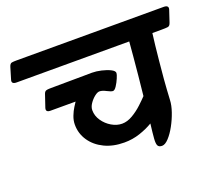

<svg xmlns="http://www.w3.org/2000/svg" viewBox="-165 -763 1061 936"><g transform="rotate(-20 366.0 -295.0)"><path d="M-55 -533 -37 -593Q-32 -609 -22.5 -610.5Q-13 -612 0 -612H765Q793 -612 786 -590L766 -530Q761 -514 750.5 -512.5Q740 -511 717 -511H670Q666 -484 662.5 -449Q659 -414 654.5 -372Q650 -330 646 -280.5Q642 -231 639 -174Q638 -148 626.5 -114.5Q615 -81 598 -50Q581 -19 562 1.5Q543 22 527 22Q511 22 505.5 12Q500 2 502 -24.5Q504 -51 510 -100Q480 -82 441.5 -69Q403 -56 360 -56Q302 -56 257.5 -77.5Q213 -99 187.5 -136.5Q162 -174 162 -220Q162 -242 170.5 -264Q179 -286 189.5 -302.5Q200 -319 204 -325H74Q48 -325 55 -347L77 -412Q81 -423 88.5 -425.5Q96 -428 107 -428Q126 -428 156 -428.5Q186 -429 219.5 -429Q253 -429 282 -429.5Q311 -430 327 -430Q349 -430 375 -424Q401 -418 420 -408.5Q439 -399 439 -388Q439 -381 431 -362Q423 -343 412.5 -327Q402 -311 393 -311Q384 -311 364 -321.5Q344 -332 330 -332Q319 -332 304 -320Q289 -308 277.5 -291Q266 -274 266 -257Q266 -228 283.5 -202.5Q301 -177 327.5 -161.5Q354 -146 381 -146Q408 -146 436 -162.5Q464 -179 487.5 -201Q511 -223 524 -237Q530 -288 534.5 -339Q539 -390 543.5 -435Q548 -480 550 -511H-34Q-62 -511 -55 -533Z"/></g></svg>

Font: Alkatra Medium
Style: Regular
Weight: 500
Designer: Suman Bhandary
Version: Version 1.100;gftools[0.9.22]